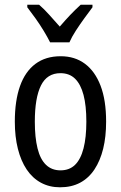

<svg xmlns="http://www.w3.org/2000/svg" viewBox="-20 -786 514 816"><path d="M431 -269Q431 -205 418.5 -154Q406 -103 381.5 -66Q357 -29 320.5 -9.5Q284 10 235 10Q190 10 154 -9.5Q118 -29 93.5 -65.5Q69 -102 56 -153.5Q43 -205 43 -269Q43 -358 65 -420Q87 -482 130.5 -514.5Q174 -547 238 -547Q298 -547 341 -515Q384 -483 407.5 -421.5Q431 -360 431 -269ZM128 -269Q128 -202 139.5 -155.5Q151 -109 175.5 -85.5Q200 -62 237 -62Q275 -62 299 -85.5Q323 -109 335 -155.5Q347 -202 347 -269Q347 -337 335 -382.5Q323 -428 299 -451.5Q275 -475 237 -475Q180 -475 154 -422.5Q128 -370 128 -269ZM373 -755Q358 -735 339 -709Q320 -683 302.5 -656Q285 -629 275 -606H193Q182 -628 166 -654.5Q150 -681 131.5 -707Q113 -733 96 -755V-766H146Q166 -749 188.5 -724Q211 -699 234 -673Q259 -702 278.5 -722.5Q298 -743 323 -766H373Z"/></svg>

Font: Noto Sans Display Condensed
Style: Regular
Weight: 400
Width: 3
Designer: Monotype Design Team
Foundry: Monotype Imaging Inc.
Version: Version 2.003